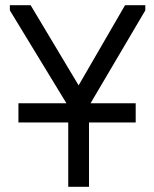

<svg xmlns="http://www.w3.org/2000/svg" viewBox="-20 -720 592 740"><path d="M462 -700H540V-680L329 -322H503V-248H323V0H243V-248H51V-322H236L18 -680V-700H98L283 -391Z"/></svg>

Font: Tilda Sans
Style: Regular
Weight: 400
Designer: ParaType Ltd
Foundry: ParaType Ltd
Version: Version 1.002W